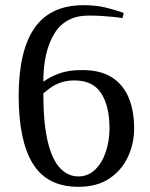

<svg xmlns="http://www.w3.org/2000/svg" viewBox="-20 -700 577 740"><path d="M282 20Q162 20 107 -68.5Q52 -157 52 -330Q52 -504 113 -592Q174 -680 302 -680Q351 -680 389 -670.5Q427 -661 457 -650L452 -630Q437 -633 416 -635Q395 -637 371.5 -638.5Q348 -640 322 -640Q232 -640 189.5 -570.5Q147 -501 147 -385Q173 -404 208.5 -417Q244 -430 297 -430Q367 -430 411 -402Q455 -374 476 -323.5Q497 -273 497 -205Q497 -148 473.5 -96.5Q450 -45 402.5 -12.5Q355 20 282 20ZM282 -20Q320 -20 347 -46.5Q374 -73 388 -115.5Q402 -158 402 -205Q402 -291 370 -340.5Q338 -390 267 -390Q242 -390 221 -384Q200 -378 182.5 -367Q165 -356 147 -340Q147 -225 164 -154.5Q181 -84 211.5 -52Q242 -20 282 -20Z"/></svg>

Font: El Messiri
Style: Regular
Weight: 400
Designer: Mohamed Gaber
Foundry: Kief Type Foundry
Version: Version 2.020